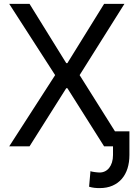

<svg xmlns="http://www.w3.org/2000/svg" viewBox="-20 -747 682 980"><path d="M318.2 -424.7H323.9L511.4 -727.3H615.1L386.4 -363.6L566.8 -76.7H640.6V44Q640.6 81.3 630.9 112.4Q621.1 143.5 601.9 165.8Q582.7 188.2 554.3 200.6Q525.9 213.1 488.6 213.1Q473.7 213.1 461.1 211.6Q448.5 210.2 434.7 206L441.8 126.4Q445 128.2 451.5 129.4Q458.1 130.7 465.2 131.6Q472.3 132.5 478.9 133Q485.4 133.5 488.6 133.5Q503.2 133.5 515.6 127.5Q528.1 121.4 537.1 110.1Q546.2 98.7 551.5 82Q556.8 65.3 556.8 44V0H511.4L323.9 -296.9H318.2L130.7 0H27L261.4 -363.6L27 -727.3H130.7Z"/></svg>

Font: Fast_Sans-Dotted
Style: Regular
Weight: 400
Version: Version 3.018